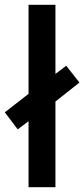

<svg xmlns="http://www.w3.org/2000/svg" viewBox="-43 -780 351 800"><path d="M76 0H188V-357L288 -436L233 -506L188 -472V-760H76V-389L-23 -312L31 -241L76 -275Z"/></svg>

Font: Noto Sans Arabic UI XCn SmBd
Style: Regular
Weight: 600
Width: 2
Designer: Monotype Design Team, Nadine Chahine and Nizar Qandah
Foundry: Monotype Imaging Inc.
Version: Version 2.010